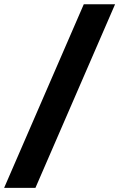

<svg xmlns="http://www.w3.org/2000/svg" viewBox="-87 -782 566 911"><path d="M459 -761.7 81.1 109.4H-67.4L310.5 -761.7Z"/></svg>

Font: Inter Tight ExtraBold
Style: Italic
Weight: 800
Italic angle: -9.39999°
Designer: Rasmus Andersson
Foundry: rsms
Version: Version 3.004